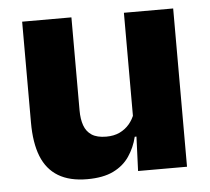

<svg xmlns="http://www.w3.org/2000/svg" viewBox="-43 -537 651 594"><g transform="rotate(-5 283.0 -240.5)"><path d="M199.5 -491.5V-202.5Q199.5 -175.5 206.5 -155.8Q213.5 -136 230 -125.2Q246.5 -114.5 275 -114.5Q299 -114.5 316.8 -123Q334.5 -131.5 346.8 -146Q359 -160.5 365 -178L388.5 -106.5H362.5Q354.5 -73.5 336.2 -46.5Q318 -19.5 286.2 -4Q254.5 11.5 205 11.5Q150.5 11.5 115.2 -9.8Q80 -31 63.2 -73Q46.5 -115 46.5 -178V-491.5ZM515.5 -491.5V0H363.5L368.5 -123L362.5 -137V-491.5Z"/></g></svg>

Font: Anek Tamil
Style: Bold
Weight: 700
Designer: Aadarsh Rajan (Tamil), Yesha Goshar (Latin)
Foundry: Ek Type
Version: Version 1.003